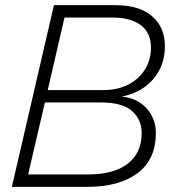

<svg xmlns="http://www.w3.org/2000/svg" viewBox="-20 -724 671 744"><path d="M26 0 189 -704H428Q520 -704 569.5 -661Q619 -618 619 -545Q619 -469 573 -416.5Q527 -364 452 -350Q514 -343 549 -303Q584 -263 584 -209Q584 -106 513 -53Q442 0 320 0ZM165 -375H379Q438 -375 479.5 -397.5Q521 -420 543 -457Q565 -494 565 -539Q565 -597 525.5 -626.5Q486 -656 416 -656H230ZM89 -48H320Q422 -48 475.5 -90Q529 -132 529 -209Q529 -260 492 -293.5Q455 -327 370 -327H154Z"/></svg>

Font: Prodigy Sans Light
Style: Italic
Weight: 300
Italic angle: -13°
Designer: Wei Huang
Foundry: Wei Huang
Version: Version 1.003; ttfautohint (v1.8.3)